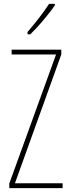

<svg xmlns="http://www.w3.org/2000/svg" viewBox="-20 -970 363 990"><path d="M263 -943V-950H233C199 -898 167 -858 122 -805V-793H136C175 -830 230 -894 263 -943ZM303 0V-25H57L296 -689V-714H40V-689H269L28 -24V0Z"/></svg>

Font: Noto Sans Ethiopic ExtraCondensed Thin
Style: Regular
Weight: 100
Width: 2
Designer: Monotype Design Team
Foundry: Monotype Imaging Inc.
Version: Version 2.102